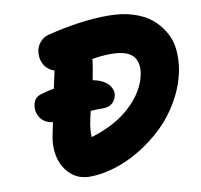

<svg xmlns="http://www.w3.org/2000/svg" viewBox="-80 -860 929 888"><g transform="rotate(-10 384.5 -416.5)"><path d="M272 -57.1Q219.7 -57.1 183.8 -89.4Q147.9 -121.6 135.7 -170.9Q123.5 -220.2 134.8 -274.9Q135.7 -280.8 147 -335Q106.9 -340.3 88.9 -368.2Q70.8 -396 77.1 -429.2Q81.1 -446.8 90.3 -457.3Q99.6 -467.8 120.1 -473.1Q156.2 -483.4 178.2 -486.8Q187 -527.3 195.8 -568.8Q161.1 -581.1 146.5 -610.1Q131.8 -639.2 138.2 -673.8Q142.1 -694.3 158 -712.4Q173.8 -730.5 198.2 -736.8Q353.5 -775.9 484.9 -775.9Q547.9 -775.9 599.6 -759.8Q651.4 -743.7 685.3 -715.6Q719.2 -687.5 741.2 -648.9Q763.2 -610.4 767.3 -565.4Q771.5 -520.5 763.2 -471.2Q749 -397.9 711.2 -331.5Q673.3 -265.1 622.1 -216.1Q570.8 -167 510.5 -130.6Q450.2 -94.2 388.7 -75.7Q327.1 -57.1 272 -57.1ZM314.9 -293.9Q309.6 -258.3 312 -235.8Q428.7 -271 499.3 -337.9Q569.8 -404.8 585 -481Q596.2 -537.1 568.4 -568.1Q540.5 -599.1 465.8 -599.1Q420.9 -599.1 377 -590.8V-584Q374 -557.1 361.8 -494.1Q388.2 -489.3 407.5 -479Q426.8 -468.8 436.3 -456.3Q445.8 -443.8 449.2 -431.4Q452.6 -418.9 450.2 -407.2Q445.8 -384.8 429.4 -371.3Q413.1 -357.9 389.2 -357.9Q346.2 -357.9 328.1 -356Q316.9 -308.1 314.9 -293.9Z"/></g></svg>

Font: Shantell Sans Bouncy
Style: Italic
Weight: 800
Italic angle: -11.31°
Designer: Stephen Nixon, Anya Danilova, Shantell Martin
Foundry: Arrow Type
Version: Version 1.006;[9816181b4]